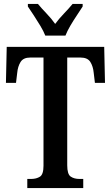

<svg xmlns="http://www.w3.org/2000/svg" viewBox="-20 -951 561 971"><path d="M118 0V-46H137Q164 -46 182 -57.5Q200 -69 200 -113V-660H133Q98 -660 84 -637.5Q70 -615 67 -582L61 -532H10L14 -714H507L511 -532H460L454 -582Q451 -615 437 -637.5Q423 -660 387 -660H320V-115Q320 -70 337.5 -58Q355 -46 382 -46H401V0ZM209 -771Q200 -794 184 -820.5Q168 -847 151 -873Q134 -899 121 -918V-931H172Q190 -909 215.5 -882.5Q241 -856 259 -830Q278 -856 303.5 -882.5Q329 -909 347 -931H398V-918Q386 -899 368.5 -873Q351 -847 335.5 -820.5Q320 -794 311 -771Z"/></svg>

Font: Noto Serif ExtraCondensed SemiBold
Style: Regular
Weight: 600
Width: 2
Designer: Monotype Design Team
Foundry: Monotype Imaging Inc.
Version: Version 2.015; ttfautohint (v1.8.4.7-5d5b)